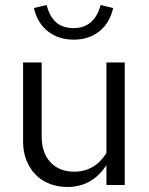

<svg xmlns="http://www.w3.org/2000/svg" viewBox="-20 -737 592 765"><path d="M72 0ZM146 -488V-194Q146 -128 181 -90.5Q216 -53 276 -53Q357 -53 404 -127V-488H477V0H404V-79Q347 8 249 8Q210 8 177 -5Q144 -18 121 -42Q98 -66 85 -99Q72 -132 72 -173V-488ZM274 -625Q315 -625 342 -648.5Q369 -672 381 -717Q394 -714 406 -711Q418 -708 431 -705Q417 -645 375.5 -612Q334 -579 274 -579Q213 -579 171 -612Q129 -645 115 -705L166 -717Q177 -672 203 -648.5Q229 -625 274 -625Z"/></svg>

Font: Rosa Sans Light
Style: Regular
Weight: 300
Designer: Pentagram / MCKL
Foundry: Pentagram / MCKL
Version: Version 1.005;September 16, 2019;FontCreator 11.5.0.2425 64-